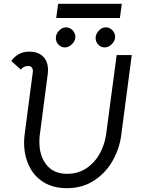

<svg xmlns="http://www.w3.org/2000/svg" viewBox="-20 -971 773 1004"><path d="M106 -225Q106 -247 109 -269L151 -590Q152 -593 152 -599Q152 -611 146 -618.5Q140 -626 128 -626Q103 -626 89 -607L39 -652Q52 -672 76 -686.5Q100 -701 133 -701Q180 -701 205.5 -675Q231 -649 231 -606Q231 -593 230 -586L188 -265Q186 -253 186 -228Q186 -155 223.5 -108.5Q261 -62 331 -62Q389 -62 433 -92Q477 -122 502.5 -169.5Q528 -217 535 -269L590 -683H669L614 -265Q605 -194 569 -130.5Q533 -67 472 -27Q411 13 330 13Q258 13 207.5 -18.5Q157 -50 131.5 -104.5Q106 -159 106 -225ZM272 -772Q272 -793 288.5 -810.5Q305 -828 325 -828Q345 -828 359.5 -813Q374 -798 374 -778Q374 -757 356.5 -740Q339 -723 319 -723Q300 -723 286 -737.5Q272 -752 272 -772ZM480 -772Q480 -793 496.5 -810.5Q513 -828 533 -828Q553 -828 567.5 -813Q582 -798 582 -778Q582 -757 564.5 -740Q547 -723 527 -723Q508 -723 494 -737.5Q480 -752 480 -772ZM284 -951H617L607 -877H274Z"/></svg>

Font: Bellota
Style: Bold Italic
Weight: 700
Italic angle: -7.5°
Designer: Kemie Guaida
Foundry: Kemie Guaida
Version: Version 4.001